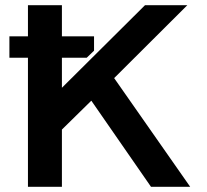

<svg xmlns="http://www.w3.org/2000/svg" viewBox="-20 -715 792 735"><path d="M16 -494V-576H87V-695H217V-576H340V-521Q330 -512 312 -494H217V-379L535 -695H697L417 -416Q464 -348 562.5 -208Q661 -68 708 0H558L330 -329H329L217 -219V0H87V-494Z"/></svg>

Font: Coval
Style: ExtraBold
Weight: 800
Foundry: Context Ltd
Version: Version 001.000